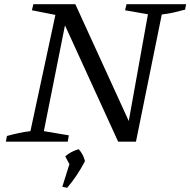

<svg xmlns="http://www.w3.org/2000/svg" viewBox="-20 -675 907 915"><path d="M583 -655H867L862 -629Q832 -621 805.5 -615Q779 -609 751 -606L628 0H543L276 -584L296 -586L189 -50L308 -30L303 0H8L13 -27Q42 -35 70 -41Q98 -47 125 -50L244 -604L132 -626L139 -655H339L607 -69L588 -67L685 -607L576 -626ZM277 215 313 100 385 93Q348 164 300 220ZM322 129 291 70Q317 47 355 36Q377 60 385 93Z"/></svg>

Font: Piazzolla Thin
Style: Italic
Weight: 400
Italic angle: -11.3°
Version: Version 2.005